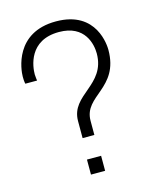

<svg xmlns="http://www.w3.org/2000/svg" viewBox="-106 -775 714 852"><g transform="rotate(-15 251.0 -348.5)"><path d="M266 -166V-231C266 -347 424 -337 424 -515C424 -531 420 -697 231 -697C42 -697 26 -529 26 -498C26 -474 29 -465 29 -465H83C83 -465 80 -484 80 -494C80 -529 93 -648 232 -648C352 -648 370 -554 370 -513C370 -366 212 -366 212 -244V-166H266ZM206 -69V0H271V-69H206Z"/></g></svg>

Font: ChivoLight
Style: Regular
Weight: 300
Designer: Hector Gatti
Foundry: Omnibus-Type
Version: Version 1.004;PS 001.004;hotconv 1.0.88;makeotf.lib2.5.64775